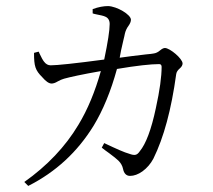

<svg xmlns="http://www.w3.org/2000/svg" viewBox="-20 -569 700 632"><path d="M73 43C164 -3 235 -69 288 -155C319 -206 345 -269 365 -342C430 -353 477 -358 504 -358C509 -358 512 -355 512 -349C512 -317 506 -272 493 -213C478 -142 460 -95 440 -71C431 -58 424 -56 405 -63C390 -67 363 -79 323 -98L315 -83C321 -78 329 -72 339 -65C354 -54 365 -45 370 -40C378 -32 383 -23 385 -13C388 2 396 10 408 10C421 10 435 5 449 -5C464 -16 476 -30 485 -47C519 -116 544 -208 560 -325C561 -332 565 -338 572 -344C578 -349 581 -355 581 -360C581 -376 539 -411 523 -411C519 -411 514 -409 508 -404C500 -397 493 -394 486 -393C481 -392 473 -391 461 -390C425 -386 396 -382 374 -379C376 -392 380 -411 386 -436C389 -447 390 -454 391 -458C393 -467 397 -476 403 -484C408 -491 411 -498 411 -504C411 -521 365 -548 336 -549C321 -549 304 -546 285 -539V-525C287 -524 291 -523 296 -522C311 -519 321 -517 327 -514C336 -510 341 -502 341 -490C341 -469 335 -430 323 -373C226 -360 167 -354 147 -354C138 -354 131 -358 125 -366C121 -371 116 -380 110 -393C109 -396 108 -398 107 -399L92 -395C92 -351 96 -338 119 -315C131 -301 141 -294 150 -294C155 -294 162 -296 170 -301C177 -305 184 -308 191 -310C209 -315 249 -324 312 -335C293 -268 269 -209 238 -158C195 -86 135 -23 60 30Z"/></svg>

Font: AllPunType Light
Style: Regular
Weight: 300
Version: 1.0